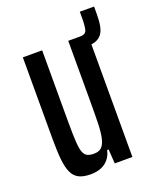

<svg xmlns="http://www.w3.org/2000/svg" viewBox="-119 -670 600 747"><g transform="rotate(-20 181.0 -296.5)"><path d="M222 -464V-510H271Q294 -510 298.5 -526Q303 -542 303 -576V-601H362V-571Q362 -541 358 -520.5Q354 -500 344 -487.5Q334 -475 317 -469.5Q300 -464 273 -464ZM127 8Q97 8 78.5 -1.5Q60 -11 50.5 -32Q41 -53 37.5 -87Q34 -121 34 -173V-510H114V-209Q114 -160 116 -130.5Q118 -101 123.5 -87Q129 -73 139.5 -68Q150 -63 166 -63Q187 -63 198 -73.5Q209 -84 214.5 -107.5Q220 -131 221 -168Q222 -205 222 -258V-510H302V0H229L225 -59H219Q214 -37 201.5 -22Q189 -7 170.5 0.5Q152 8 127 8Z"/></g></svg>

Font: Saira UltraCondensed SemiBold
Style: Regular
Weight: 600
Width: 1
Designer: Hector Gatti with collaboration of the Omnibus-Type team
Foundry: Omnibus-Type
Version: Version 1.101